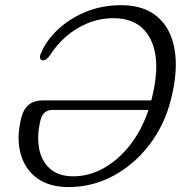

<svg xmlns="http://www.w3.org/2000/svg" viewBox="-20 -730 715 759"><path d="M64.5 -265.5Q81.5 -333 148 -333H578Q579 -336.5 580 -340.5Q617.5 -489 575.8 -573.5Q534 -658 429 -658Q375 -658 327.2 -638.5Q279.5 -619 241.5 -585.8Q203.5 -552.5 178 -512Q163 -491 150.5 -491.5Q141.5 -491.5 139 -498.5Q136.5 -505.5 140 -515Q160.5 -567 207 -611.5Q253.5 -656 318.2 -682.8Q383 -709.5 459.5 -709.5Q549 -709.5 602.5 -663.5Q656 -617.5 670.2 -534.2Q684.5 -451 656.5 -339.5Q631.5 -238 571.8 -159.2Q512 -80.5 429 -35.5Q346 9.5 251 9.5Q174 9.5 125.5 -26.5Q77 -62.5 60.8 -125Q44.5 -187.5 64.5 -265.5ZM269.5 -33Q332 -33 389.8 -65.2Q447.5 -97.5 493.8 -156.2Q540 -215 567 -295.5H188Q150 -295.5 140 -254.5Q125 -192.5 134.8 -142.2Q144.5 -92 178.5 -62.5Q212.5 -33 269.5 -33Z"/></svg>

Font: Fraunces 72pt S100 Light
Style: Italic
Weight: 300
Italic angle: -16°
Version: Version 1.000; ttfautohint (v1.8.3)